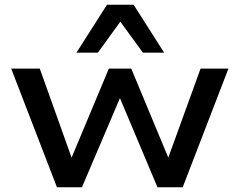

<svg xmlns="http://www.w3.org/2000/svg" viewBox="-20 -786 1007 806"><path d="M219 0 27 -498H147L281 -123H280L437 -498H531L687 -123H686L822 -498H939L747 0H641L481 -380H486L324 0ZM301 -565 429 -766H541L669 -565H580L485 -695L391 -565Z"/></svg>

Font: Nunito Sans 7pt SemiExpanded SemiBold
Style: Regular
Weight: 600
Width: 6
Designer: Vernon Adams
Foundry: Vernon Adams
Version: Version 3.101;gftools[0.9.27]